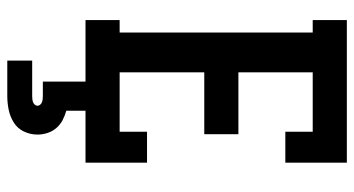

<svg xmlns="http://www.w3.org/2000/svg" viewBox="-248 -528 995 540"><g transform="rotate(90 250.0 -257.5)"><path d="M36 0V-96H71V-639H36V-735H437V-562H350V-639H183V-430H357V-334H183V-96H350V-173H437V0ZM150 220V150H250Q254 150 258.5 149.5Q263 149 267 147.5Q271 146 274 142.5Q277 139 277 135Q277 131 274 127.5Q271 124 267 122.5Q263 121 258.5 120.5Q254 120 250 120H209V0H291V54Q305 58 317.5 64.5Q330 71 339.5 82Q349 93 353.5 107Q358 121 358 135Q358 155 349.5 173Q341 191 324.5 201.5Q308 212 288.5 216Q269 220 250 220Z"/></g></svg>

Font: Iosevka Slab
Style: Bold
Weight: 700
Monospace: yes
Designer: Belleve Invis
Foundry: Belleve Invis
Version: Version 11.1.1; ttfautohint (v1.8.3)